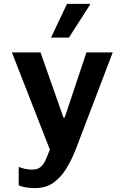

<svg xmlns="http://www.w3.org/2000/svg" viewBox="-20 -780 640 986"><path d="M160 186Q135 186 114 182.5Q93 179 76 172V77Q87 82 106 86.5Q125 91 143 91Q172 91 187.5 78.5Q203 66 213.5 43Q224 20 236 -12L41 -511H188L306 -176H312L424 -511H559L374 -26Q352 33 323.5 81Q295 129 255.5 157.5Q216 186 160 186ZM242 -587 324 -760H442L443 -757L334 -587Z"/></svg>

Font: Chivo Mono SemiBold
Style: Regular
Weight: 600
Monospace: yes
Designer: Hector Gatti
Foundry: Omnibus-Type
Version: Version 1.008